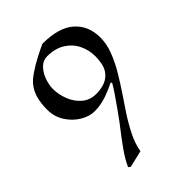

<svg xmlns="http://www.w3.org/2000/svg" viewBox="-206 -803 913 913"><g transform="rotate(-45 250.0 -346.5)"><path d="M214 -11 129 9 119 1Q134 -34 166 -79Q198 -124 232 -167Q232 -167 245.5 -185Q259 -203 278.5 -230.5Q298 -258 317.5 -286.5Q337 -315 349 -336L344 -342Q307 -323 270 -311Q233 -299 194 -299Q160 -299 124 -320.5Q88 -342 64 -379.5Q40 -417 40 -465Q40 -504 48.5 -537.5Q57 -571 79 -598Q94 -616 124 -636Q154 -656 187.5 -673.5Q221 -691 246 -702Q355 -702 408.5 -655Q462 -608 462 -528Q462 -486 445 -441Q428 -396 402 -352.5Q376 -309 350 -270Q323 -231 294 -186.5Q265 -142 243 -97.5Q221 -53 214 -11ZM351 -384Q370 -403 376 -429.5Q382 -456 382 -482Q382 -524 364 -561Q346 -598 309.5 -621Q273 -644 219 -644Q191 -644 170.5 -622.5Q150 -601 139.5 -571Q129 -541 129 -515Q129 -477 144 -439Q159 -401 188 -376.5Q217 -352 259 -352Q284 -352 308.5 -359Q333 -366 351 -384Z"/></g></svg>

Font: Aref Ruqaa Ink
Style: Regular
Weight: 400
Designer: Abdullah Aref
Version: Version 1.005